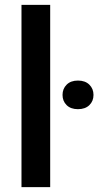

<svg xmlns="http://www.w3.org/2000/svg" viewBox="-20 -770 405 790"><path d="M186.5 -750V0H68.4V-750ZM237.3 -379.4Q237.3 -404.8 254.2 -421.6Q271 -438.5 300.8 -438.5Q330.6 -438.5 347.7 -421.6Q364.7 -404.8 364.7 -379.4Q364.7 -354 347.7 -337.4Q330.6 -320.8 300.8 -320.8Q271 -320.8 254.2 -337.4Q237.3 -354 237.3 -379.4Z"/></svg>

Font: Vazirmatn RD UI Medium
Style: Regular
Weight: 500
Designer: Saber Rastikerdar
Foundry: Saber Rastikerdar
Version: Version 33.003